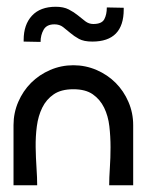

<svg xmlns="http://www.w3.org/2000/svg" viewBox="-20 -548 434 568"><path d="M197 -355Q233 -355 265.5 -341Q298 -327 322 -303Q346 -279 360 -246.5Q374 -214 374 -178V0H303Q303 -22 305 -51.5Q307 -81 307 -112.5Q307 -144 303.5 -174.5Q300 -205 288 -229.5Q276 -254 254.5 -269Q233 -284 197 -284Q161 -284 139 -269Q117 -254 105 -229.5Q93 -205 89 -174.5Q85 -144 85.5 -112.5Q86 -81 88 -51.5Q90 -22 90 0H20V-178Q20 -214 34 -246.5Q48 -279 72 -303Q96 -327 128.5 -341Q161 -355 197 -355ZM50 -430Q50 -475 74.5 -501.5Q99 -528 145 -528Q168 -528 183.5 -520Q199 -512 210.5 -502.5Q222 -493 232.5 -485Q243 -477 256 -477Q281 -477 288.5 -491Q296 -505 296 -526L346 -525V-520Q346 -425 253 -425Q228 -425 213.5 -433Q199 -441 188 -450.5Q177 -460 166.5 -468Q156 -476 141 -476Q118 -476 109 -460Q100 -444 100 -424L50 -425V-430Z"/></svg>

Font: Googee
Style: Regular
Weight: 400
Designer: Peter Wiegel
Foundry: CATFonts Peter Wiegel
Version: 1.000